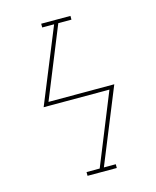

<svg xmlns="http://www.w3.org/2000/svg" viewBox="-111 -812 722 888"><g transform="rotate(-15 250.0 -367.5)"><path d="M197 0V-18H260L398 -359H83L229 -717H172V-735Q207 -735 242 -735Q277 -735 312 -735V-717H249L111 -377H426L280 -18H337V0Z"/></g></svg>

Font: Iosevka Curly Slab ThObl
Style: Regular
Weight: 100
Italic angle: -9°
Monospace: yes
Designer: Belleve Invis
Foundry: Belleve Invis
Version: Version 11.0.0; ttfautohint (v1.8.3)